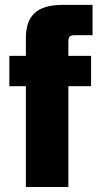

<svg xmlns="http://www.w3.org/2000/svg" viewBox="-20 -752 421 772"><path d="M84 0V-405.3H17.6V-527.3H84V-598.6Q84 -667 119.4 -699.7Q154.8 -732.4 231.9 -732.4H352.1V-610.4H279.8Q264.6 -610.4 259.8 -604.7Q254.9 -599.1 254.9 -583V-527.3H346.2V-405.3H254.9V0Z"/></svg>

Font: Schibsted Grotesk ExtraBold
Style: Regular
Weight: 800
Designer: Bakken & Baeck AS, Henrik Kongsvoll
Foundry: Schibsted ASA
Version: Version 1.100; ttfautohint (v1.8.4.7-5d5b);gftools[0.9.25]